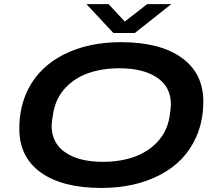

<svg xmlns="http://www.w3.org/2000/svg" viewBox="-20 -905 1058 937"><path d="M815.9 -884.8 638.2 -744.1H533.2L401.9 -884.8H509.8L588.9 -799.8L698.2 -884.8ZM475.1 12.2Q284.7 12.2 179.4 -63Q74.2 -138.2 74.2 -276.9Q74.2 -385.7 119.1 -473.1Q175.8 -581.5 294.2 -640.4Q412.6 -699.2 569.8 -699.2Q760.3 -699.2 866.2 -623.5Q972.2 -547.9 972.2 -409.2Q972.2 -315.4 938 -237.8Q886.2 -118.2 763.7 -53Q641.1 12.2 475.1 12.2ZM481.9 -115.2Q565.9 -115.2 634 -139.2Q702.1 -163.1 748.5 -212.9Q794.9 -262.7 807.1 -333Q814 -376.5 814 -396Q814 -481.4 746.1 -526.6Q678.2 -571.8 563 -571.8Q479 -571.8 411.6 -548.3Q344.2 -524.9 298.6 -475.6Q252.9 -426.3 240.2 -356Q231.9 -309.6 231.9 -292Q231.9 -206.1 299.6 -160.6Q367.2 -115.2 481.9 -115.2Z"/></svg>

Font: Archivo Expanded SemiBold
Style: Italic
Weight: 600
Width: 7
Italic angle: -10°
Designer: Hector Gatti
Foundry: Omnibus-Type
Version: Version 2.001